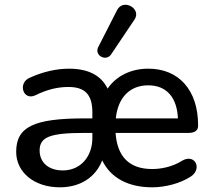

<svg xmlns="http://www.w3.org/2000/svg" viewBox="-20 -790 903 819"><path d="M554 -707C585 -753 505 -799 479 -746L399 -589C381 -553 433 -526 454 -558ZM235 9C323 9 388 -34 416 -106C453 -29 530 9 629 9C684 9 748 -7 794 -37C844 -70 812 -137 756 -104C715 -78 667 -69 629 -69C532 -69 480 -121 473 -223H784C810 -223 825 -233 825 -253V-256C825 -406 742 -498 611 -497C542 -497 477 -468 439 -412C411 -469 356 -497 274 -497C223 -497 165 -485 106 -458C55 -436 78 -358 132 -384C182 -409 228 -419 272 -419C342 -419 374 -387 374 -311V-285H341C124 -285 49 -249 49 -142C49 -56 125 9 235 9ZM612 -426C691 -426 735 -374 739 -285H474C483 -374 534 -426 612 -426ZM248 -63C186 -63 149 -98 149 -148C149 -206 194 -223 340 -223H374V-202C374 -121 323 -63 248 -63Z"/></svg>

Font: Nunito SemiBold
Style: Regular
Weight: 600
Designer: Vernon Adams
Foundry: Vernon Adams
Version: Version 3.602